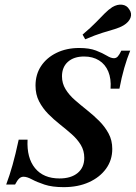

<svg xmlns="http://www.w3.org/2000/svg" viewBox="-20 -787 579 819"><path d="M251.6 11.3Q202.4 11.3 169.8 0.4Q137.1 -10.5 116.1 -21.8Q95.2 -33.1 80.6 -33.1Q70.2 -33.1 62.1 -25.8Q54 -18.5 44.4 0H6.5Q21 -38.7 33.5 -83.1Q46 -127.4 59.7 -191.1H97.6Q93.5 -113.7 129.4 -69.8Q165.3 -25.8 233.9 -25.8Q283.1 -25.8 311.3 -49.2Q339.5 -72.6 339.5 -113.7Q339.5 -144.4 324.6 -169Q309.7 -193.5 285.9 -214.5Q262.1 -235.5 235.5 -256.5Q208.9 -277.4 185.5 -301.2Q162.1 -325 146.8 -354.4Q131.5 -383.9 131.5 -421.8Q131.5 -469.4 155.2 -505.2Q179 -541.1 221.4 -561.7Q263.7 -582.3 317.7 -582.3Q361.3 -582.3 389.5 -571.4Q417.7 -560.5 435.5 -549.6Q453.2 -538.7 466.1 -538.7Q475.8 -538.7 482.7 -546.4Q489.5 -554 497.6 -571H535.5Q521.8 -537.9 510.1 -497.2Q498.4 -456.5 489.5 -408.9H451.6Q454.8 -450.8 441.9 -481.9Q429 -512.9 402.4 -529.4Q375.8 -546 338.7 -546Q295.2 -546 269.8 -523.4Q244.4 -500.8 244.4 -461.3Q244.4 -431.5 259.7 -406.5Q275 -381.5 299.6 -360.1Q324.2 -338.7 351.6 -316.9Q379 -295.2 403.2 -271Q427.4 -246.8 443.1 -217.7Q458.9 -188.7 458.9 -151.6Q458.9 -104 432.3 -67.3Q405.6 -30.6 359.3 -9.7Q312.9 11.3 251.6 11.3ZM343.5 -619.4 332.3 -639.5Q367.7 -669.4 389.5 -691.9Q411.3 -714.5 427 -730.2Q442.7 -746 458.9 -756.5Q480.6 -769.4 500.8 -766.9Q521 -764.5 531.5 -746.8Q543.5 -729.8 536.7 -711.3Q529.8 -692.7 507.3 -679Q491.1 -669.4 469.4 -662.9Q447.6 -656.5 417.3 -647.2Q387.1 -637.9 343.5 -619.4Z"/></svg>

Font: Playfair 9pt
Style: Bold Italic
Weight: 700
Italic angle: -15.6°
Designer: Claus Eggers Sørensen
Foundry: Claus Eggers Sørensen
Version: Version 2.203